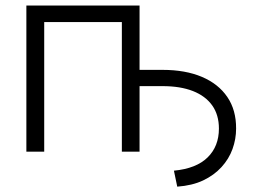

<svg xmlns="http://www.w3.org/2000/svg" viewBox="-20 -556 934 704"><path d="M629.9 128.4 617.7 69.8Q699.7 62 741.2 21.2Q782.7 -19.5 782.7 -84.5Q782.7 -134.8 758.1 -169.4Q733.4 -204.1 687.3 -222.2Q641.1 -240.2 576.2 -240.2H461.4V-299.8H576.2Q659.7 -299.8 720.2 -274.2Q780.8 -248.5 813.5 -200.4Q846.2 -152.3 845.7 -84.5Q845.7 -45.9 832.5 -9.5Q819.3 26.9 792.2 56.6Q765.1 86.4 724.9 105.5Q684.6 124.5 629.9 128.4ZM491.7 -535.6V0H426.8V-475.1H142.1V0H76.7V-535.6Z"/></svg>

Font: Inter 20pt Light
Style: Regular
Weight: 300
Version: Version 4.001;git-66647c0bb